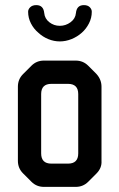

<svg xmlns="http://www.w3.org/2000/svg" viewBox="-20 -722 467 751"><path d="M103 -11Q123 9 152 9H276Q305 9 325 -11L357 -43Q379 -65 377 -93V-383Q377 -411 357 -433L325 -465Q305 -485 276 -485H152Q123 -485 103 -465L70 -432Q50 -412 50 -383V-93Q50 -64 70 -44ZM141 -122V-354Q141 -394 181 -394H246Q286 -394 286 -354V-122Q286 -82 246 -82H181Q141 -82 141 -122ZM90 -676Q90 -652 101 -630.5Q112 -609 130 -594Q147 -578 169 -569Q191 -560 214 -560Q237 -560 259.5 -569Q282 -578 300 -594Q317 -609 328 -630.5Q339 -652 339 -676Q339 -686 331 -694Q323 -702 308 -702Q280 -702 277 -671Q275 -649 256 -635Q237 -621 214 -621Q191 -621 173 -635Q155 -649 153 -671Q150 -702 122 -702Q107 -702 98.5 -694Q90 -686 90 -676Z"/></svg>

Font: WD-XL Lubrifont TC
Style: Regular
Weight: 400
Designer: [WD-XL Lubrifont] Copyright 2020-2022 (c) NightFurySL2001, Skr-ZERO; [ZCOOL QingKe HuangYou] Copyright 2018-2022 (c) The
Version: Version 2.001;hotconv 1.1.1;makeotfexe 2.6.0